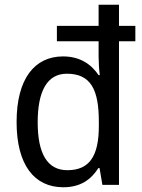

<svg xmlns="http://www.w3.org/2000/svg" viewBox="-20 -780 600 810"><path d="M247 10C319 10 364 -22 395 -71H400L412 0H482V-606H551V-671H482V-760H396V-671H220V-606H396V-541C396 -520 398 -484 401 -463H396C365 -509 317 -542 246 -542C126 -542 50 -448 50 -265C50 -84 125 10 247 10ZM264 -62C179 -62 139 -133 139 -264C139 -394 178 -469 262 -469C363 -469 397 -402 397 -267V-249C397 -122 358 -62 264 -62Z"/></svg>

Font: Noto Sans Devanagari SemiCondensed
Style: Regular
Weight: 400
Width: 4
Designer: Jelle Bosma - Monotype Design Team
Foundry: Monotype Imaging Inc.
Version: Version 2.004